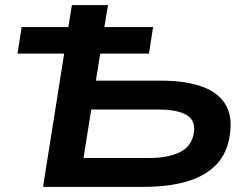

<svg xmlns="http://www.w3.org/2000/svg" viewBox="-20 -725 968 745"><path d="M147 0 229 -517H48L64 -620H245L259 -705H399L385 -620H574L558 -517H369L352 -412H606Q702 -412 766.5 -388Q831 -364 858 -314.5Q885 -265 869 -185Q855 -118 810.5 -77.5Q766 -37 697 -18.5Q628 0 539 0ZM304 -112H558Q631 -112 676 -133.5Q721 -155 731 -203Q742 -255 706 -277.5Q670 -300 596 -300H334Z"/></svg>

Font: Nunito Sans 10pt Expanded
Style: Bold Italic
Weight: 700
Width: 7
Italic angle: -9°
Designer: Vernon Adams
Foundry: Vernon Adams
Version: Version 3.101;gftools[0.9.27]